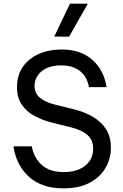

<svg xmlns="http://www.w3.org/2000/svg" viewBox="-20 -1021 675 1051"><path d="M328 10Q264 10 218.5 -6.5Q173 -23 143 -49.5Q113 -76 95 -105Q77 -134 68 -160.5Q59 -187 56.5 -203.5Q54 -220 54 -220H154Q154 -220 157 -206Q160 -192 169.5 -171Q179 -150 198 -128.5Q217 -107 249 -93Q281 -79 330 -79Q379 -79 415 -95Q451 -111 470.5 -140Q490 -169 490 -207Q490 -240 475.5 -262.5Q461 -285 433 -300Q405 -315 365 -325L267 -349Q215 -362 170.5 -385.5Q126 -409 99.5 -447.5Q73 -486 73 -544Q73 -609 105 -655Q137 -701 192 -725.5Q247 -750 317 -750Q374 -750 414.5 -735Q455 -720 482 -696.5Q509 -673 525.5 -647Q542 -621 550 -597.5Q558 -574 560.5 -559Q563 -544 563 -544H467Q467 -544 464.5 -556Q462 -568 454 -586Q446 -604 429.5 -621.5Q413 -639 385 -651Q357 -663 314 -663Q266 -663 233.5 -647Q201 -631 185 -605.5Q169 -580 169 -551Q169 -511 198 -486.5Q227 -462 278 -449L384 -423Q441 -409 487 -382.5Q533 -356 560 -314.5Q587 -273 587 -213Q587 -153 557.5 -102Q528 -51 470.5 -20.5Q413 10 328 10ZM461 -1001 358 -820 277 -821 363 -1001Z"/></svg>

Font: Be Vietnam Pro Variable Thin
Style: Regular
Weight: 100
Designer: Lam Bao, Tony Le, Vietanh Nguyen
Foundry: Yellow Type Foundry
Version: Version 1.002